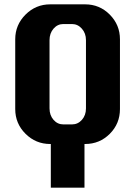

<svg xmlns="http://www.w3.org/2000/svg" viewBox="-20 -660 620 880"><path d="M529.8 -160.2Q529.8 -93.3 483.2 -46.6Q436.5 0 370.1 0H367.2V200.2H212.9V0H210Q144 0 96.9 -46.9Q49.8 -93.8 49.8 -160.2V-480Q49.8 -545.9 96.9 -593Q144 -640.1 210 -640.1H370.1Q436.5 -640.1 483.2 -593Q529.8 -545.9 529.8 -480ZM374 -163.1V-476.1Q374 -507.3 355.2 -528.6Q336.4 -549.8 310.1 -549.8H270Q243.7 -549.8 225.3 -528.6Q207 -507.3 207 -476.1V-163.1Q207 -131.8 225.3 -110.8Q243.7 -89.8 270 -89.8H310.1Q336.9 -89.8 355.5 -110.8Q374 -131.8 374 -163.1Z"/></svg>

Font: Laconic
Style: Bold
Weight: 700
Designer: Robby Woodard
Version: Version 1.000